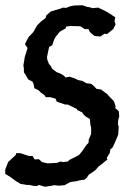

<svg xmlns="http://www.w3.org/2000/svg" viewBox="-40 -698 504 731"><path d="M184 9 166 7 158 9 131 13 108 6 102 10H89L71 6H62L38 2L20 -9L-2 -25L-20 -36V-53L-9 -81L7 -96L20 -108L22 -115H37L70 -104H84L92 -91L108 -92L120 -81L141 -76L177 -78L190 -83L200 -81L218 -83L224 -89L244 -99L261 -108L266 -114L274 -124L289 -146L297 -154L298 -167L307 -188V-211L304 -225L302 -245L287 -254L277 -263L273 -270L254 -279L253 -283L232 -293L218 -300H208L176 -311L172 -322L152 -328H134L130 -335L115 -346L106 -355L91 -362L88 -377L84 -387L67 -396L60 -409L51 -423V-437L49 -449L53 -472L54 -480L65 -515L55 -530L63 -546L69 -557L87 -576L91 -583L101 -601L115 -615L134 -630L136 -639L153 -654L172 -660L193 -666L199 -669L212 -668L227 -674L242 -677L274 -678L291 -672L303 -670L312 -667L334 -669L363 -655L378 -646L399 -632L396 -617L400 -605L391 -587L367 -568L359 -570L342 -559L320 -561L302 -576L297 -587H283L266 -598L228 -599L212 -597L210 -590L187 -577L179 -566L174 -561L166 -547L159 -526L147 -519L139 -481L140 -471L147 -453L151 -450L159 -436L176 -423L188 -419L203 -410L210 -403L225 -406L246 -399L258 -393L274 -390L289 -381L307 -379L318 -370L327 -360L346 -357L350 -353L369 -339L373 -334L394 -312L400 -294L399 -286L412 -275L414 -255L410 -241L409 -224L412 -216L410 -185L399 -159L389 -137L380 -129L378 -116L366 -96L369 -91L351 -76L335 -64L325 -52L312 -42L298 -33L291 -22L282 -14L266 -12L250 -8L228 -5L206 7Z"/></svg>

Font: Winky Rough
Style: Italic
Weight: 400
Italic angle: -8.97852°
Designer: Simon Atzbach
Foundry: typofactur
Version: Version 1.206